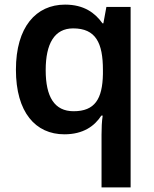

<svg xmlns="http://www.w3.org/2000/svg" viewBox="-20 -638 666 832"><path d="M420 -55V174H546V-608H441L428 -537H424C392 -582 344 -618 262 -618C136 -618 49 -521 49 -336C49 -151 134 -56 259 -56C341 -56 390 -92 419 -137H425C421 -112 420 -81 420 -55ZM299 -156C216 -156 178 -218 178 -334C178 -449 216 -515 297 -515C395 -515 426 -452 426 -335V-317C424 -209 391 -156 299 -156Z"/></svg>

Font: Noto Sans Malayalam UI SemiBold
Style: Regular
Weight: 600
Designer: Jelle Bosma - Monotype Design Team
Foundry: Monotype Imaging Inc.
Version: Version 2.104